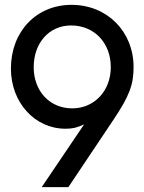

<svg xmlns="http://www.w3.org/2000/svg" viewBox="-20 -772 596 792"><path d="M152 0H262L448 -278C513 -375 531 -422 531 -495C531 -642 422 -752 275 -752C130 -752 25 -642 25 -489C25 -350 123 -241 250 -241C279 -241 297 -245 327 -259ZM278 -325C185 -325 119 -396 119 -495C119 -595 183 -667 273 -667C369 -667 437 -595 437 -495C437 -397 369 -325 278 -325Z"/></svg>

Font: Involve Medium
Style: Regular
Weight: 500
Designer: Stefan Peev
Foundry: Context Ltd.
Version: Version 1.001